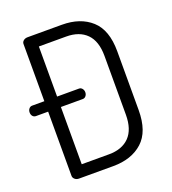

<svg xmlns="http://www.w3.org/2000/svg" viewBox="-134 -832 837 933"><g transform="rotate(-20 284.0 -365.5)"><path d="M115 -731H292Q387 -731 444 -679.5Q501 -628 501 -518V-214Q501 -103 444 -51.5Q387 0 292 0H115Q102 0 93.5 -7.5Q85 -15 85 -25V-357H22Q12 -357 5.5 -364.5Q-1 -372 -1 -384Q-1 -395 5.5 -403Q12 -411 22 -411H85V-707Q85 -717 93.5 -724Q102 -731 115 -731ZM292 -670H151V-411H264Q274 -411 280.5 -403Q287 -395 287 -384Q287 -373 280.5 -365Q274 -357 264 -357H151V-61H292Q360 -61 397.5 -99.5Q435 -138 435 -214V-518Q435 -594 397.5 -632Q360 -670 292 -670Z"/></g></svg>

Font: Dosis
Style: Regular
Weight: 400
Designer: Edgar Tolentino, Pablo Impallari, Igino Marini
Foundry: Edgar Tolentino, Pablo Impallari, Igino Marini
Version: Version 1.007